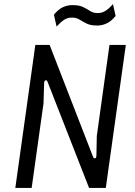

<svg xmlns="http://www.w3.org/2000/svg" viewBox="-20 -920 663 940"><path d="M55 0 153 -700H223L436 -151Q439 -144 445.5 -145Q452 -146 452 -160L454 -255L516 -700H596L498 0H416L213 -519Q209 -529 202.5 -526.5Q196 -524 196 -512L193 -414L135 0ZM257 -790 244 -848Q265 -874 287.5 -884.5Q310 -895 334 -895Q368 -895 387 -885.5Q406 -876 421.5 -866Q437 -856 458 -856Q479 -856 496.5 -867Q514 -878 533 -900L546 -842Q525 -816 502.5 -805.5Q480 -795 456 -795Q423 -795 403.5 -805Q384 -815 368.5 -824.5Q353 -834 332 -834Q311 -834 294 -823Q277 -812 257 -790Z"/></svg>

Font: Finlandica
Style: Italic
Weight: 400
Italic angle: -8°
Designer: Niklas Ekholm, Juho Hiilivirta, Jaakko Suomalainen
Foundry: Helsinki Type Studio
Version: Version 1.064